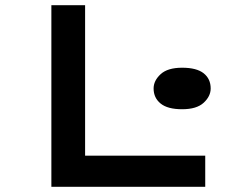

<svg xmlns="http://www.w3.org/2000/svg" viewBox="-20 -720 941 740"><path d="M178 0V-700H308V-120H771V0ZM682 -299Q626 -299 599 -321Q572 -343 572 -379Q572 -409 599 -434Q626 -459 682 -459Q738 -459 765 -437.5Q792 -416 792 -379Q792 -349 765 -324Q738 -299 682 -299Z"/></svg>

Font: Lexend Zetta Medium
Style: Regular
Weight: 500
Designer: Bonnie Shaver-Troup, Thomas Jockin
Foundry: Lexend
Version: Version 1.007